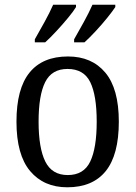

<svg xmlns="http://www.w3.org/2000/svg" viewBox="-20 -786 576 816"><path d="M266 10Q166 10 108 -59Q50 -128 50 -269Q50 -409 105.5 -477.5Q161 -546 269 -546Q370 -546 427.5 -477.5Q485 -409 485 -269Q485 -128 429.5 -59Q374 10 266 10ZM268 -42Q336 -42 363.5 -99.5Q391 -157 391 -269Q391 -381 363.5 -437Q336 -493 267 -493Q200 -493 172 -437Q144 -381 144 -269Q144 -157 172.5 -99.5Q201 -42 268 -42ZM295 -619Q315 -654 336.5 -693Q358 -732 373 -766H470V-756Q459 -739 436 -710.5Q413 -682 386.5 -653.5Q360 -625 339 -606H295ZM128 -619Q148 -654 169.5 -693Q191 -732 206 -766H303V-756Q293 -739 269.5 -710.5Q246 -682 219.5 -653.5Q193 -625 172 -606H128Z"/></svg>

Font: Noto Serif Hebrew SemiCondensed
Style: Regular
Weight: 400
Width: 4
Designer: Monotype Design Team
Foundry: Monotype Imaging Inc.
Version: Version 2.004; ttfautohint (v1.8.4.7-5d5b)